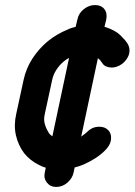

<svg xmlns="http://www.w3.org/2000/svg" viewBox="-20 -659 532 759"><path d="M286 -582Q291 -607 311.5 -623Q332 -639 355 -639Q380 -639 392.5 -623Q405 -607 400 -582L393 -553Q394 -553 395 -552.5Q396 -552 397 -552Q436 -539 455.5 -520Q475 -501 484 -487Q495 -469 491 -449Q489 -438 481 -426Q473 -414 462 -406Q442 -392 422 -392Q411 -392 400.5 -396Q390 -400 384 -410Q382 -412 379.5 -416Q377 -420 375 -422Q373 -424 371 -425.5Q369 -427 367 -429L301 -119Q306 -123 313 -128Q320 -133 325 -138Q345 -158 372 -158Q394 -158 406 -146Q423 -131 418 -102Q414 -83 395 -64Q378 -47 356 -33Q334 -19 311 -9Q302 -5 292.5 -2Q283 1 275 3L271 23Q266 46 246.5 63Q227 80 202 80Q179 80 165.5 63Q152 46 157 23L161 4Q154 2 147.5 -0.5Q141 -3 134 -7Q99 -24 75 -54Q52 -85 43 -124Q34 -163 44 -208L73 -342Q83 -389 108.5 -428Q134 -467 169 -496Q186 -510 206.5 -522Q227 -534 247 -542Q255 -546 263 -548.5Q271 -551 279 -553ZM232 -416Q215 -402 202.5 -382.5Q190 -363 186 -342L157 -208Q152 -187 157 -169Q162 -151 173 -134H172Q175 -130 179 -126.5Q183 -123 187 -120L253 -430Q247 -427 242.5 -424Q238 -421 232 -416Z"/></svg>

Font: VDS
Style: Bold Italic
Weight: 700
Designer: artmaker
Foundry: artmaker
Version: Version 1.000 2009 initial release